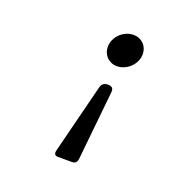

<svg xmlns="http://www.w3.org/2000/svg" viewBox="-110 -700 821 821"><g transform="rotate(20 300.0 -289.5)"><path d="M362.8 -590.3Q377 -590.3 388.9 -585.2Q400.9 -580.1 409.4 -571.3Q418 -562.5 422.6 -550.8Q427.2 -539.1 427.2 -525.9Q427.2 -508.3 419.9 -492.7Q412.6 -477.1 400.4 -465.3Q388.2 -453.6 372.6 -446.8Q356.9 -439.9 340.3 -439.9Q326.2 -439.9 314.2 -445.1Q302.2 -450.2 293.7 -459Q285.2 -467.8 280.5 -479.5Q275.9 -491.2 275.9 -504.9Q275.9 -522.5 283.2 -538.1Q290.5 -553.7 302.5 -565.2Q314.5 -576.7 330.1 -583.5Q345.7 -590.3 362.8 -590.3ZM236.8 10.7Q214.8 10.7 221.2 -13.7L300.8 -329.6Q306.6 -353 333 -353Q345.7 -353 351.8 -346.9Q357.9 -340.8 356.9 -329.6L324.7 -13.7Q322.8 10.7 300.3 10.7Z"/></g></svg>

Font: Courier Prime
Style: Italic
Weight: 400
Monospace: yes
Designer: Alan Dague-Greene
Foundry: Quote-Unquote Apps
Version: Version 1.202